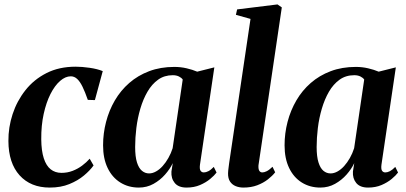

<svg xmlns="http://www.w3.org/2000/svg" viewBox="-20 -837 1837 868"><path d="M205 11Q118.5 11 68.5 -44.5Q18.5 -100 18 -199.5Q17.5 -261.5 37 -321Q56.5 -380.5 94.8 -429Q133 -477.5 190 -506.5Q247 -535.5 322 -535.5Q350.5 -535.5 385.2 -530.5Q420 -525.5 444.5 -515.5L409 -384.5L377 -385.5Q364.5 -421.5 353 -445Q341.5 -468.5 328.8 -480.2Q316 -492 300 -492Q275.5 -492 251.5 -471Q227.5 -450 208.2 -412Q189 -374 177.5 -322Q166 -270 166.5 -207Q167 -155 178 -121.2Q189 -87.5 209.2 -71.5Q229.5 -55.5 258 -55.5Q284.5 -55.5 308 -64.5Q331.5 -73.5 351.2 -88.2Q371 -103 385.5 -119.5L403 -89Q387 -66.5 359.5 -43.5Q332 -20.5 293.5 -4.8Q255 11 205 11Z M884 -92.5Q881.5 -72.5 886.8 -65Q892 -57.5 901.5 -57.5Q911 -57.5 922.2 -63.2Q933.5 -69 946.5 -82.5L959 -57Q949.5 -44 930.2 -28Q911 -12 884.2 -0.5Q857.5 11 823.5 11Q787 11 770 -9.8Q753 -30.5 755 -61.5L761 -99.5Q748.5 -73 726.2 -47.8Q704 -22.5 674 -5.8Q644 11 607.5 11Q560.5 11 523.8 -12Q487 -35 466.5 -77.8Q446 -120.5 446 -180Q446 -234 459.5 -286Q473 -338 499.2 -383Q525.5 -428 564.5 -462Q603.5 -496 654.5 -515.2Q705.5 -534.5 768 -534.5Q797 -534.5 823.8 -528.2Q850.5 -522 871.5 -513L949 -532.5ZM806 -477.5Q800.5 -485.5 789 -491.2Q777.5 -497 761 -497Q723 -497 694.8 -476.8Q666.5 -456.5 646.8 -422.5Q627 -388.5 614.5 -346Q602 -303.5 596.5 -258.8Q591 -214 591 -172.5Q591 -129 599.2 -102.8Q607.5 -76.5 621.8 -64.8Q636 -53 654 -53Q669.5 -53 685.2 -61.8Q701 -70.5 715.2 -86.2Q729.5 -102 741.2 -122.8Q753 -143.5 760.5 -167Z M1148.5 -89.5Q1147.5 -72.5 1152.2 -65Q1157 -57.5 1166 -57.5Q1174.5 -57.5 1185.8 -63Q1197 -68.5 1212 -83L1224 -58Q1211 -41.5 1190.8 -25.8Q1170.5 -10 1143 0.5Q1115.5 11 1080.5 11Q1061.5 11 1045.5 4.5Q1029.5 -2 1020 -16.2Q1010.5 -30.5 1011 -54Q1011 -59 1011.8 -66.5Q1012.5 -74 1013.8 -83Q1015 -92 1016 -100L1112.5 -751.5L1046.5 -770L1052 -794.5L1234.5 -817L1254 -803.5Z M1704.5 -92.5Q1702 -72.5 1707.2 -65Q1712.5 -57.5 1722 -57.5Q1731.5 -57.5 1742.8 -63.2Q1754 -69 1767 -82.5L1779.5 -57Q1770 -44 1750.8 -28Q1731.5 -12 1704.8 -0.5Q1678 11 1644 11Q1607.5 11 1590.5 -9.8Q1573.5 -30.5 1575.5 -61.5L1581.5 -99.5Q1569 -73 1546.8 -47.8Q1524.5 -22.5 1494.5 -5.8Q1464.5 11 1428 11Q1381 11 1344.2 -12Q1307.5 -35 1287 -77.8Q1266.5 -120.5 1266.5 -180Q1266.5 -234 1280 -286Q1293.5 -338 1319.8 -383Q1346 -428 1385 -462Q1424 -496 1475 -515.2Q1526 -534.5 1588.5 -534.5Q1617.5 -534.5 1644.2 -528.2Q1671 -522 1692 -513L1769.5 -532.5ZM1626.5 -477.5Q1621 -485.5 1609.5 -491.2Q1598 -497 1581.5 -497Q1543.5 -497 1515.2 -476.8Q1487 -456.5 1467.2 -422.5Q1447.5 -388.5 1435 -346Q1422.5 -303.5 1417 -258.8Q1411.5 -214 1411.5 -172.5Q1411.5 -129 1419.8 -102.8Q1428 -76.5 1442.2 -64.8Q1456.5 -53 1474.5 -53Q1490 -53 1505.8 -61.8Q1521.5 -70.5 1535.8 -86.2Q1550 -102 1561.8 -122.8Q1573.5 -143.5 1581 -167Z"/></svg>

Font: Merriweather 96pt
Style: Bold Italic
Weight: 700
Italic angle: -7.8°
Version: Version 2.101